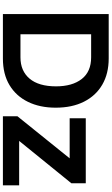

<svg xmlns="http://www.w3.org/2000/svg" viewBox="257 -1026 769 1323"><g transform="rotate(90 641.5 -364.5)"><path d="M77 0V-729H383Q487 -729 563 -685Q639 -641 680.5 -559Q722 -477 722 -364Q722 -255 682 -173Q642 -91 566.5 -45.5Q491 0 383 0ZM375 -608H216V-121H375Q469 -121 522 -184Q575 -247 575 -366Q575 -478 524.5 -543Q474 -608 375 -608ZM951 -112H1257V0H781V-100L1071 -460H795V-571H1243V-472Z"/></g></svg>

Font: BDO Grotesk DemiBold
Style: Regular
Weight: 600
Designer: Deni Anggara
Foundry: Lokal Container
Version: Version 2.000